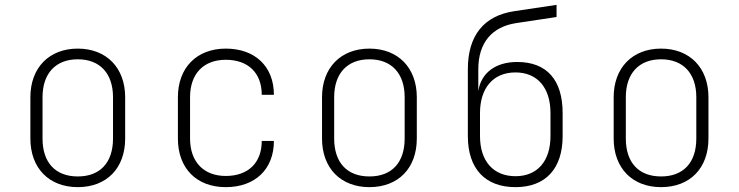

<svg xmlns="http://www.w3.org/2000/svg" viewBox="-20 -760 3040 790"><path d="M300 10C419 10 495 -68 495 -190V-360C495 -481 418 -560 300 -560C182 -560 105 -481 105 -360V-190C105 -68 182 10 300 10ZM300 -34C208 -34 155 -91 155 -190V-360C155 -458 209 -516 300 -516C391 -516 445 -458 445 -360V-190C445 -91 392 -34 300 -34Z M909 10C1030 10 1107 -64 1107 -180H1057C1057 -90 1001 -36 909 -36C818 -36 762 -94 762 -190V-360C762 -457 818 -514 909 -514C1001 -514 1057 -460 1057 -370H1107C1107 -486 1030 -560 909 -560C789 -560 712 -481 712 -360V-190C712 -68 788 10 909 10Z M1500 10C1619 10 1695 -68 1695 -190V-360C1695 -481 1618 -560 1500 -560C1382 -560 1305 -481 1305 -360V-190C1305 -68 1382 10 1500 10ZM1500 -34C1408 -34 1355 -91 1355 -190V-360C1355 -458 1409 -516 1500 -516C1591 -516 1645 -458 1645 -360V-190C1645 -91 1592 -34 1500 -34Z M2101 10C2225 10 2295 -66 2295 -200V-295C2295 -431 2230 -505 2108 -505C2018 -505 1959 -459 1948 -385V-475C1948 -585 2005 -650 2104 -665L2270 -690V-740L2096 -714C1970 -695 1905 -613 1905 -475V-200C1905 -66 1976 10 2101 10ZM2101 -35C2010 -35 1955 -97 1955 -200V-295C1955 -395 2007 -462 2101 -462C2191 -462 2245 -399 2245 -295V-200C2245 -97 2191 -35 2101 -35Z M2700 10C2819 10 2895 -68 2895 -190V-360C2895 -481 2818 -560 2700 -560C2582 -560 2505 -481 2505 -360V-190C2505 -68 2582 10 2700 10ZM2700 -34C2608 -34 2555 -91 2555 -190V-360C2555 -458 2609 -516 2700 -516C2791 -516 2845 -458 2845 -360V-190C2845 -91 2792 -34 2700 -34Z"/></svg>

Font: JetBrains Mono Thin
Style: Regular
Weight: 100
Monospace: yes
Designer: Philipp Nurullin, Konstantin Bulenkov
Foundry: JetBrains
Version: Version 2.305